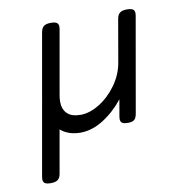

<svg xmlns="http://www.w3.org/2000/svg" viewBox="-75 -526 750 791"><g transform="rotate(-10 300.0 -131.0)"><path d="M539.6 -434.1Q539.6 -432.1 538.6 -424.3L468.8 -26.9Q465.8 -9.3 457.8 -2.2Q449.7 4.9 430.7 4.9H429.7Q413.6 4.9 406.5 -0.2Q399.4 -5.4 399.4 -16.6Q399.4 -19 400.4 -26.9L412.6 -96.7Q374.5 -48.8 326.9 -19Q279.3 10.7 231.9 10.7Q206.1 10.7 184.8 3.4Q163.6 -3.9 148.4 -17.6L116.7 162.6Q113.8 179.7 104.2 187Q94.7 194.3 75.2 194.3H74.2Q57.1 194.3 49.8 189.2Q42.5 184.1 42.5 172.4Q42.5 170.4 43.5 162.6L147 -424.3Q149.9 -441.4 159.4 -448.7Q168.9 -456.1 188.5 -456.1H189.5Q206.5 -456.1 213.9 -450.9Q221.2 -445.8 221.2 -434.1Q221.2 -432.1 220.2 -424.3L172.9 -155.8Q170.4 -141.1 170.4 -129.9Q170.4 -97.7 188.7 -79.6Q207 -61.5 245.1 -61.5Q282.2 -61.5 323 -86.4Q363.8 -111.3 394.5 -153.6Q425.3 -195.8 434.1 -245.1L465.3 -424.3Q468.3 -441.4 477.8 -448.7Q487.3 -456.1 506.8 -456.1H507.8Q524.9 -456.1 532.2 -450.9Q539.6 -445.8 539.6 -434.1Z"/></g></svg>

Font: Courier Prime
Style: Italic
Weight: 400
Italic angle: -10°
Designer: Alan Dague-Greene
Foundry: Quote-Unquote Apps
Version: Version 3.018